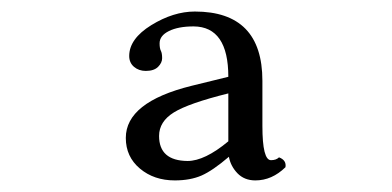

<svg xmlns="http://www.w3.org/2000/svg" viewBox="-20 -664 680 333"><path d="M376 -502Q307.1 -484.9 281.5 -469Q255.9 -453.1 255.9 -428.2Q255.9 -385.3 305.2 -384.8Q335 -384.8 376 -418.9ZM422.9 -351.1Q403.8 -351.1 391.8 -363.5Q379.9 -376 377 -392.1Q349.1 -368.2 329.6 -359.6Q310.1 -351.1 283.2 -351.1Q247.1 -351.1 222.7 -371.6Q198.2 -392.1 198.2 -424.8Q198.2 -486.8 312 -515.1L376 -530.8Q376 -617.7 315.9 -618.2Q289.1 -618.2 272.9 -610.1Q256.8 -602.1 256.8 -588.9Q256.8 -580.1 259 -575.9Q261.2 -571.8 261.2 -563Q261.2 -555.2 254.2 -548.1Q247.1 -541 232.9 -541Q220.7 -541 212.4 -548.1Q204.1 -555.2 204.1 -566.9Q204.1 -596.7 242.4 -620.4Q280.8 -644 317.9 -644Q435.1 -644 435.1 -523.9V-445.8Q435.1 -385.7 450.2 -386.2Q459 -386.2 463.9 -391.1Q477.1 -386.2 475.1 -374Q451.7 -351.1 422.9 -351.1Z"/></svg>

Font: Linux Libertine Mono
Style: Mono
Weight: 400
Designer: Philipp H. Poll
Foundry: Philipp H. Poll
Version: Version 5.1.7 ; ttfautohint (v0.9)